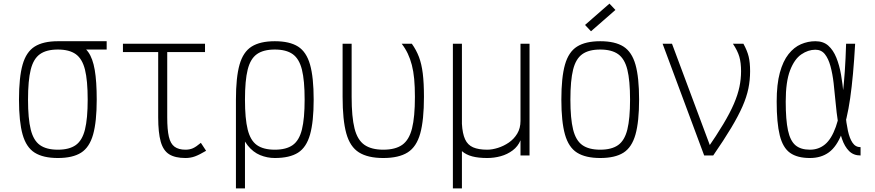

<svg xmlns="http://www.w3.org/2000/svg" viewBox="-20 -860 4840 1062"><path d="M300 14Q219 14 172 -15.5Q125 -45 105 -116Q85 -187 85 -309Q85 -432 105 -502.5Q125 -573 172 -602.5Q219 -632 300 -632Q361 -632 402.5 -619Q444 -606 468.5 -571.5Q493 -537 504 -473.5Q515 -410 515 -309Q515 -187 495 -116Q475 -45 428.5 -15.5Q382 14 300 14ZM300 -32Q363 -32 399 -57.5Q435 -83 450 -143.5Q465 -204 465 -309Q465 -415 450 -475Q435 -535 399 -560.5Q363 -586 300 -586Q237 -586 201 -560.5Q165 -535 150 -475Q135 -415 135 -309Q135 -204 150 -143.5Q165 -83 201 -57.5Q237 -32 300 -32ZM300 -586V-632H570V-586Z M1006 14Q949 14 916 -6.5Q883 -27 869 -76.5Q855 -126 855 -211V-598H905V-211Q905 -143 914 -104Q923 -65 945.5 -48.5Q968 -32 1006 -32Q1029 -32 1047 -40Q1065 -48 1091 -70L1120 -26Q1083 -4 1058.5 5Q1034 14 1006 14ZM660 -572V-618H1114V-572Z M1500 14Q1458 14 1419 -2Q1380 -18 1350 -55.5Q1320 -93 1302.5 -155Q1285 -217 1285 -309Q1285 -432 1305 -502.5Q1325 -573 1372 -602.5Q1419 -632 1500 -632Q1582 -632 1628.5 -602.5Q1675 -573 1695 -502.5Q1715 -432 1715 -309Q1715 -187 1695 -116Q1675 -45 1628.5 -15.5Q1582 14 1500 14ZM1285 182V-309H1335V182ZM1500 -32Q1563 -32 1599 -57.5Q1635 -83 1650 -143.5Q1665 -204 1665 -309Q1665 -415 1650 -475Q1635 -535 1599 -560.5Q1563 -586 1500 -586Q1437 -586 1401 -560.5Q1365 -535 1350 -475Q1335 -415 1335 -309Q1335 -204 1350 -143.5Q1365 -83 1401 -57.5Q1437 -32 1500 -32Z M2100 14Q2015 14 1965.5 -17Q1916 -48 1895.5 -122Q1875 -196 1875 -324V-618H1925V-324Q1925 -213 1941 -149.5Q1957 -86 1995.5 -59Q2034 -32 2100 -32Q2167 -32 2205 -59Q2243 -86 2259 -149.5Q2275 -213 2275 -324Q2275 -380 2271 -423Q2267 -466 2258 -500.5Q2249 -535 2235.5 -563.5Q2222 -592 2202 -618H2258Q2283 -583 2297.5 -544.5Q2312 -506 2318.5 -453.5Q2325 -401 2325 -324Q2325 -196 2304.5 -122Q2284 -48 2235 -17Q2186 14 2100 14Z M2485 182V-618H2535V-175Q2538 -121 2552.5 -89.5Q2567 -58 2597 -45Q2627 -32 2675 -32Q2702 -32 2734 -42Q2766 -52 2794.5 -71.5Q2823 -91 2841 -121Q2859 -151 2859 -191V-618H2909V0H2859V-84Q2845 -50 2815.5 -28Q2786 -6 2749.5 4Q2713 14 2675 14Q2626 14 2592 5Q2558 -4 2535 -24V182Z M3300 14Q3219 14 3172 -15.5Q3125 -45 3105 -116Q3085 -187 3085 -309Q3085 -432 3105 -502.5Q3125 -573 3172 -602.5Q3219 -632 3300 -632Q3382 -632 3428.5 -602.5Q3475 -573 3495 -502.5Q3515 -432 3515 -309Q3515 -187 3495 -116Q3475 -45 3428.5 -15.5Q3382 14 3300 14ZM3300 -32Q3363 -32 3399 -57.5Q3435 -83 3450 -143.5Q3465 -204 3465 -309Q3465 -415 3450 -475Q3435 -535 3399 -560.5Q3363 -586 3300 -586Q3237 -586 3201 -560.5Q3165 -535 3150 -475Q3135 -415 3135 -309Q3135 -204 3150 -143.5Q3165 -83 3201 -57.5Q3237 -32 3300 -32ZM3249 -687 3216 -722 3351 -840 3384 -805Z M3875 0 3645 -618H3697L3925 -7V0ZM3925 0 3888 -31Q3944 -112 3981 -174Q4018 -236 4039.5 -286Q4061 -336 4070 -379.5Q4079 -423 4079 -466Q4079 -513 4069.5 -546Q4060 -579 4034 -618H4092Q4113 -580 4121 -547Q4129 -514 4129 -466Q4129 -417 4119.5 -370.5Q4110 -324 4087 -271.5Q4064 -219 4024.5 -153Q3985 -87 3925 0Z M4740 -46V0Q4701 0 4676.5 -24.5Q4652 -49 4637.5 -91Q4623 -133 4615 -185Q4607 -237 4602 -292.5Q4597 -348 4591 -400Q4585 -452 4573.5 -494Q4562 -536 4542.5 -560.5Q4523 -585 4490 -585Q4450 -585 4412 -559Q4374 -533 4350 -470.5Q4326 -408 4326 -298Q4326 -197 4338.5 -139Q4351 -81 4380 -56.5Q4409 -32 4460 -32Q4508 -32 4543.5 -61.5Q4579 -91 4603 -158Q4627 -225 4641 -338Q4655 -451 4660 -618H4710Q4700 -438 4682.5 -316.5Q4665 -195 4636.5 -122Q4608 -49 4565 -17.5Q4522 14 4460 14Q4390 14 4350 -14.5Q4310 -43 4293 -111.5Q4276 -180 4276 -298Q4276 -394 4293.5 -458Q4311 -522 4341.5 -560.5Q4372 -599 4410.5 -615.5Q4449 -632 4490 -632Q4534 -632 4561.5 -607.5Q4589 -583 4606 -541Q4623 -499 4632 -447Q4641 -395 4646 -339Q4651 -283 4656 -231Q4661 -179 4670 -137Q4679 -95 4695.5 -70.5Q4712 -46 4740 -46Z"/></svg>

Font: Victor Mono Thin
Style: Regular
Weight: 100
Monospace: yes
Designer: Rune Bjørnerås
Version: Version 1.561;gftools[0.9.30]